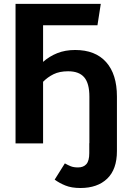

<svg xmlns="http://www.w3.org/2000/svg" viewBox="-20 -729 655 976"><path d="M388.7 226.7Q343.6 226.7 312.6 214.1Q281.5 201.5 257.9 184.1L309.7 101.5Q325.1 110.3 339.7 116.2Q354.4 122.1 376.9 122.1Q404.1 122.1 419 105.4Q433.8 88.7 433.8 49.7V-1H434.4V-237.4Q434.4 -305.1 408.2 -335.9Q382.1 -366.7 326.2 -366.7Q282.6 -366.7 252.3 -351.8Q222.1 -336.9 199 -313.3V0H59V-709.2H492.3L475.4 -600.5H199V-414.4Q230.8 -442.6 271 -458.7Q311.3 -474.9 362.1 -474.9Q464.6 -474.9 519.5 -413.3Q574.4 -351.8 574.4 -238.5V0V39Q574.4 131.8 524.9 179.2Q475.4 226.7 388.7 226.7Z"/></svg>

Font: Fira Code SemiBold
Style: Regular
Weight: 600
Designer: Carrois Corporate, Edenspiekermann AG, Nikita Prokopov
Foundry: Carrois Corporate, Edenspiekermann AG, Nikita Prokopov
Version: Version 6.002